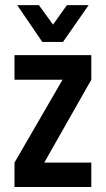

<svg xmlns="http://www.w3.org/2000/svg" viewBox="-20 -749 424 769"><path d="M345.7 -429.7 157.2 -97.7H345.7V0H38.1V-97.7L230.5 -429.7H38.1V-528.3H345.7ZM48.8 -728.5H135.7L192.4 -650.4L248 -728.5H335L232.4 -581.1H149.4Z"/></svg>

Font: Dinish Condensed
Style: Bold
Weight: 700
Width: 3
Designer: Bert Driehuis
Foundry: Playbeing
Version: Version 3.006; git-39231f3c-release